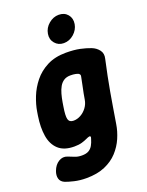

<svg xmlns="http://www.w3.org/2000/svg" viewBox="-175 -830 869 1134"><g transform="rotate(-20 260.0 -262.5)"><path d="M165.8 219Q124.8 219 90.7 210.9Q56.6 202.8 37 195.2Q12.8 185 7 163.9Q1.2 142.8 10.8 117Q23.6 82.2 50 66.1Q76.4 50 103.8 60.8Q121.8 67 141 75.5Q160.2 84 186.8 84Q213.4 84 229.1 75Q244.8 66 254.4 49.4Q264 32.8 270.4 10.2Q274.6 -0.6 272.1 -4.2Q269.6 -7.8 264.2 -6.6Q256.6 -5.4 243.3 1.1Q230 7.6 210.5 13.3Q191 19 162.8 19Q98.4 19 63.7 -13Q29 -45 20.1 -100.2Q11.2 -155.4 22 -225L26 -250Q32.6 -292 51.1 -338.8Q69.6 -385.6 102.4 -426.5Q135.2 -467.4 185.2 -493.2Q235.2 -519 304.2 -519Q355.2 -519 392 -511.1Q428.8 -503.2 457 -492.2Q484.4 -481.6 501.4 -459.5Q518.4 -437.4 510.4 -405.6Q498.4 -352.2 489.1 -305.3Q479.8 -258.4 471.8 -213.6Q463.8 -168.8 456.2 -121.9Q448.6 -75 439.6 -21Q433 21.6 414.6 64.2Q396.2 106.8 364 141.9Q331.8 177 283 198Q234.2 219 165.8 219ZM210.8 -126Q233.8 -126 255.9 -138.2Q278 -150.4 294.1 -172Q310.2 -193.6 314.6 -221Q320.6 -258.2 327.9 -290.9Q335.2 -323.6 340.8 -354.4Q342.8 -363 341 -366.7Q339.2 -370.4 334.2 -375Q327 -378.8 314.2 -381.4Q301.4 -384 283.2 -384Q258.8 -384 242 -373.2Q225.2 -362.4 214.5 -343.6Q203.8 -324.8 197.1 -300.6Q190.4 -276.4 186 -250L182 -225Q172.6 -168.8 178.5 -147.4Q184.4 -126 210.8 -126ZM243 -660Q248.8 -695.6 277.6 -719.8Q306.4 -744 340.6 -744Q376.2 -744 396.5 -719.8Q416.8 -695.6 411 -660Q405.2 -625.8 377.1 -600.9Q349 -576 313.4 -576Q279.2 -576 258.2 -600.9Q237.2 -625.8 243 -660Z"/></g></svg>

Font: Winky Sans
Style: Italic
Weight: 400
Italic angle: -8.97852°
Designer: Simon Atzbach
Foundry: typofactur
Version: Version 1.205